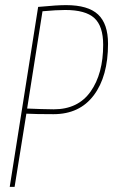

<svg xmlns="http://www.w3.org/2000/svg" viewBox="-20 -730 442 750"><path d="M18 0 129 -703Q172 -707 196 -708.5Q220 -710 238 -710Q324 -710 363 -673.5Q402 -637 402 -559Q402 -432 346.5 -358Q291 -284 189 -284Q149 -284 127.5 -284.5Q106 -285 83 -286L37 0ZM146 -686 86 -306Q116 -305 140 -304Q164 -303 190 -303Q285 -303 334 -372.5Q383 -442 383 -555Q383 -628 348.5 -659.5Q314 -691 235 -691Q201 -691 146 -686Z"/></svg>

Font: Georama SemiCondensed Thin
Style: Italic
Weight: 100
Width: 4
Italic angle: -9°
Designer: Jean-Baptiste Levee
Foundry: Production Type
Version: Version 1.000